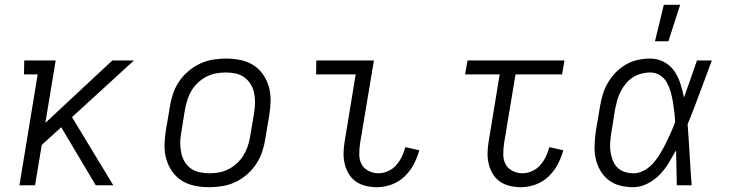

<svg xmlns="http://www.w3.org/2000/svg" viewBox="-20 -772 3040 800"><path d="M452 0H379L235 -242L154 -168L126 0H61L137 -462H80L81 -520H212L169 -260L448 -520H538L280 -284Z M852 8Q821 8 791.5 2Q762 -4 738 -19Q714 -34 697.5 -57.5Q681 -81 673 -109Q665 -137 665.5 -167Q666 -197 671 -228L688 -328Q692 -355 701 -381.5Q710 -408 726 -432Q742 -456 765 -475.5Q788 -495 814 -507Q840 -519 867 -523.5Q894 -528 921 -528Q952 -528 981.5 -522Q1011 -516 1035 -501Q1059 -486 1075.5 -462.5Q1092 -439 1100 -411Q1108 -383 1107.5 -353Q1107 -323 1102 -292L1085 -192Q1081 -165 1072 -138.5Q1063 -112 1047 -88Q1031 -64 1008.5 -44.5Q986 -25 960 -13Q934 -1 906.5 3.5Q879 8 852 8ZM852 -50Q872 -50 892 -53.5Q912 -57 931 -66.5Q950 -76 966.5 -91Q983 -106 994 -124Q1005 -142 1012 -162Q1019 -182 1022 -202L1039 -302Q1042 -323 1042.5 -343.5Q1043 -364 1039 -384Q1035 -404 1024.5 -421Q1014 -438 998.5 -449.5Q983 -461 963 -465.5Q943 -470 922 -470Q902 -470 881.5 -466.5Q861 -463 842 -453.5Q823 -444 806.5 -429Q790 -414 779 -396Q768 -378 761.5 -358Q755 -338 751 -318L735 -218Q731 -197 731 -176.5Q731 -156 735 -136Q739 -116 749 -99Q759 -82 774.5 -70.5Q790 -59 810.5 -54.5Q831 -50 852 -50Z M1551 8Q1527 8 1504 2.5Q1481 -3 1463 -15.5Q1445 -28 1433.5 -47Q1422 -66 1416.5 -88.5Q1411 -111 1411.5 -134.5Q1412 -158 1416 -182L1462 -462H1297L1298 -520H1538L1480 -173Q1477 -151 1477 -128.5Q1477 -106 1486.5 -88Q1496 -70 1515.5 -60Q1535 -50 1557 -50Q1577 -50 1597 -59Q1617 -68 1631 -84Q1645 -100 1654.5 -119.5Q1664 -139 1669 -159L1727 -146Q1719 -116 1704 -87.5Q1689 -59 1665.5 -36.5Q1642 -14 1611.5 -3Q1581 8 1551 8Z M2151 8Q2127 8 2104 2.5Q2081 -3 2063 -15.5Q2045 -28 2033.5 -47Q2022 -66 2016.5 -88.5Q2011 -111 2011.5 -134.5Q2012 -158 2016 -182L2062 -462H1918L1928 -520H2332L2322 -462H2128L2080 -173Q2077 -151 2077 -128.5Q2077 -106 2086.5 -88Q2096 -70 2115.5 -60Q2135 -50 2157 -50Q2177 -50 2197 -59Q2217 -68 2231 -84Q2245 -100 2254.5 -119.5Q2264 -139 2269 -159L2327 -146Q2319 -116 2304 -87.5Q2289 -59 2265.5 -36.5Q2242 -14 2211.5 -3Q2181 8 2151 8Z M2619 8Q2590 8 2563 1Q2536 -6 2515 -22.5Q2494 -39 2480.5 -63Q2467 -87 2461.5 -114Q2456 -141 2457.5 -170Q2459 -199 2463 -228L2480 -328Q2484 -353 2491.5 -378Q2499 -403 2512.5 -426.5Q2526 -450 2545.5 -470Q2565 -490 2588.5 -503.5Q2612 -517 2638 -522.5Q2664 -528 2689 -528Q2720 -528 2746.5 -514Q2773 -500 2789.5 -476Q2806 -452 2815 -423.5Q2824 -395 2830 -366Q2844 -405 2857.5 -443.5Q2871 -482 2884 -520H2946Q2921 -454 2896.5 -387Q2872 -320 2845 -254Q2850 -191 2853.5 -127Q2857 -63 2862 0H2800Q2799 -37 2798.5 -73.5Q2798 -110 2797 -146Q2782 -119 2766 -92.5Q2750 -66 2728 -43.5Q2706 -21 2677 -6.5Q2648 8 2619 8ZM2620 -50Q2643 -50 2665 -62.5Q2687 -75 2703 -93.5Q2719 -112 2731.5 -133Q2744 -154 2754.5 -175.5Q2765 -197 2775 -219Q2785 -241 2793 -263Q2792 -285 2789.5 -306.5Q2787 -328 2783.5 -349Q2780 -370 2774 -390.5Q2768 -411 2758 -429Q2748 -447 2730 -458.5Q2712 -470 2690 -470Q2671 -470 2652 -465Q2633 -460 2616.5 -449.5Q2600 -439 2587.5 -423.5Q2575 -408 2566 -390.5Q2557 -373 2552 -355Q2547 -337 2543 -318L2527 -218Q2524 -199 2522.5 -179.5Q2521 -160 2523.5 -141.5Q2526 -123 2532.5 -105.5Q2539 -88 2551.5 -75Q2564 -62 2582 -56Q2600 -50 2620 -50ZM2709 -600 2746 -752H2814L2765 -600Z"/></svg>

Font: Iosevka HT Light Extended
Style: Italic
Weight: 300
Width: 7
Italic angle: -9°
Monospace: yes
Designer: Belleve Invis
Foundry: Belleve Invis
Version: Version 32.3.0; ttfautohint (v1.8.4)